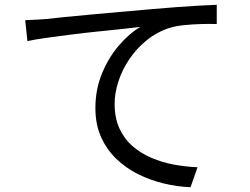

<svg xmlns="http://www.w3.org/2000/svg" viewBox="-20 -748 1040 799"><path d="M85 -664Q114 -665 137 -666.5Q160 -668 174 -669Q198 -672 243.5 -676.5Q289 -681 348 -686.5Q407 -692 475 -698Q543 -704 612 -710Q667 -715 716 -718.5Q765 -722 807 -724.5Q849 -727 882 -728V-648Q854 -649 818 -648Q782 -647 747 -643.5Q712 -640 686 -632Q633 -615 590.5 -580.5Q548 -546 518 -501.5Q488 -457 472.5 -408.5Q457 -360 457 -316Q457 -257 477 -213.5Q497 -170 531.5 -140Q566 -110 610.5 -91Q655 -72 704 -63Q753 -54 802 -52L773 31Q718 29 661.5 15.5Q605 2 554 -23.5Q503 -49 463 -88Q423 -127 400 -179Q377 -231 377 -298Q377 -376 404.5 -442.5Q432 -509 475 -559Q518 -609 564 -636Q532 -632 485 -627Q438 -622 383.5 -616.5Q329 -611 275 -604Q221 -597 173.5 -590.5Q126 -584 94 -577Z"/></svg>

Font: Noto Sans KR
Style: Regular
Weight: 400
Designer: Ryoko NISHIZUKA  (kana, bopomofo & ideographs); Paul D. Hunt (Latin, Greek & Cyrillic); Sandoll Communications , Soo-you
Foundry: Adobe
Version: Version 2.004-H2;hotconv 1.0.118;makeotfexe 2.5.65603